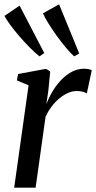

<svg xmlns="http://www.w3.org/2000/svg" viewBox="-22 -867 444 887"><path d="M43.5 0 110 -473 56 -495.5 61.5 -525 190.5 -549 210 -537 201.5 -450 192 -384.5Q202 -412.5 218.8 -441.5Q235.5 -470.5 258.2 -495Q281 -519.5 308.2 -534.5Q335.5 -549.5 366.5 -549.5Q378 -549.5 387.5 -547.5Q397 -545.5 402 -542.5L379 -435Q374 -439.5 361.8 -443Q349.5 -446.5 332.5 -446.5Q312 -446.5 291 -437Q270 -427.5 250.5 -411Q231 -394.5 215.2 -373.2Q199.5 -352 188.5 -328L142.5 0ZM160.5 -606.5Q141 -622 116.5 -646.5Q92 -671 68 -698.8Q44 -726.5 25.5 -751.8Q7 -777 -1.5 -793.5L68.5 -841L182.5 -622ZM320.5 -606.5Q302 -623.5 280 -650Q258 -676.5 237 -706Q216 -735.5 199.8 -762Q183.5 -788.5 176.5 -805.5L251 -847L344 -620Z"/></svg>

Font: Merriweather 60pt
Style: Italic
Weight: 400
Italic angle: -7.8°
Version: Version 2.101